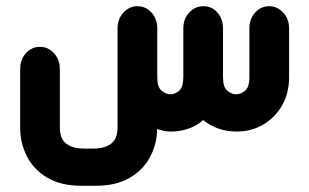

<svg xmlns="http://www.w3.org/2000/svg" viewBox="-20 -424 996 619"><path d="M635 -37Q615 -19 588.5 -9.5Q562 0 532 0H529Q517 0 506.5 -2.5Q496 -5 486 -8V5Q483 49 460.5 88Q438 127 395 151Q352 175 288 175H244Q175 175 131 148Q87 121 66 78.5Q45 36 45 -12V-201Q45 -232 63.5 -252.5Q82 -273 109 -273Q135 -273 154 -252.5Q173 -232 173 -201V-12Q173 0 176 12Q179 24 187.5 33.5Q196 43 212 49Q228 55 253 55H278Q304 55 320 49Q336 43 344.5 33.5Q353 24 356 12Q359 0 359 -12V-332Q359 -363 378 -383.5Q397 -404 423 -404Q450 -404 468.5 -383.5Q487 -363 487 -332V-175Q487 -143 501 -131.5Q515 -120 529 -120Q544 -120 557.5 -131.5Q571 -143 571 -175V-332Q571 -363 590 -383.5Q609 -404 636 -404Q663 -404 681 -383.5Q699 -363 699 -332V-175Q699 -143 713 -131.5Q727 -120 741 -120Q756 -120 770 -131.5Q784 -143 784 -175V-332Q784 -363 802.5 -383.5Q821 -404 848 -404Q874 -404 893 -383.5Q912 -363 912 -332V-175Q912 -123 889 -83.5Q866 -44 828 -22Q790 0 745 0H741Q711 0 684 -9.5Q657 -19 635 -37Z"/></svg>

Font: Beiruti ExtraBold
Style: Regular
Weight: 800
Designer: Arlette Boutros
Foundry: Boutros
Version: Version 1.41